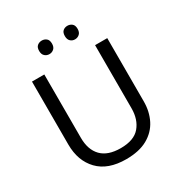

<svg xmlns="http://www.w3.org/2000/svg" viewBox="-208 -1057 1147 1215"><g transform="rotate(-30 365.5 -449.0)"><path d="M640 -252Q640 -178 610 -118.5Q580 -59 518.5 -24.5Q457 10 362 10Q229 10 159.5 -62.5Q90 -135 90 -254V-714H180V-251Q180 -164 226.5 -116Q273 -68 367 -68Q464 -68 507.5 -119.5Q551 -171 551 -252V-714H640ZM226 -859Q226 -885 240 -896.5Q254 -908 273 -908Q292 -908 306 -896.5Q320 -885 320 -859Q320 -834 306 -821.5Q292 -809 273 -809Q254 -809 240 -821.5Q226 -834 226 -859ZM414 -859Q414 -885 427.5 -896.5Q441 -908 460 -908Q479 -908 493 -896.5Q507 -885 507 -859Q507 -834 493 -821.5Q479 -809 460 -809Q441 -809 427.5 -821.5Q414 -834 414 -859Z"/></g></svg>

Font: Noto Sans Saurashtra
Style: Regular
Weight: 400
Designer: Monotype Design Team
Foundry: Monotype Imaging Inc.
Version: Version 2.001; ttfautohint (v1.8.4.7-5d5b)